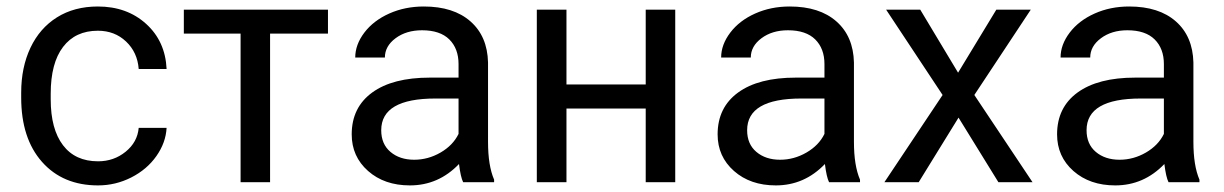

<svg xmlns="http://www.w3.org/2000/svg" viewBox="-20 -558 3748 588"><path d="M280.3 -64Q328.6 -64 364.7 -93.3Q400.9 -122.6 404.8 -166.5H490.2Q487.8 -121.1 459 -80.1Q430.2 -39.1 382.1 -14.6Q334 9.8 280.3 9.8Q172.4 9.8 108.6 -62.3Q44.9 -134.3 44.9 -259.3V-274.4Q44.9 -351.6 73.2 -411.6Q101.6 -471.7 154.5 -504.9Q207.5 -538.1 279.8 -538.1Q368.7 -538.1 427.5 -484.9Q486.3 -431.6 490.2 -346.7H404.8Q400.9 -397.9 366 -430.9Q331.1 -463.9 279.8 -463.9Q210.9 -463.9 173.1 -414.3Q135.3 -364.7 135.3 -271V-253.9Q135.3 -162.6 172.9 -113.3Q210.4 -64 280.3 -64Z M984.4 -455.1H807.1V0H716.8V-455.1H543V-528.3H984.4Z M1398.4 0Q1390.6 -15.6 1385.7 -55.7Q1322.8 9.8 1235.4 9.8Q1157.2 9.8 1107.2 -34.4Q1057.1 -78.6 1057.1 -146.5Q1057.1 -229 1119.9 -274.7Q1182.6 -320.3 1296.4 -320.3H1384.3V-361.8Q1384.3 -409.2 1356 -437.3Q1327.6 -465.3 1272.5 -465.3Q1224.1 -465.3 1191.4 -440.9Q1158.7 -416.5 1158.7 -381.8H1067.9Q1067.9 -421.4 1095.9 -458.3Q1124 -495.1 1172.1 -516.6Q1220.2 -538.1 1277.8 -538.1Q1369.1 -538.1 1420.9 -492.4Q1472.7 -446.8 1474.6 -366.7V-123.5Q1474.6 -50.8 1493.2 -7.8V0ZM1248.5 -68.8Q1291 -68.8 1329.1 -90.8Q1367.2 -112.8 1384.3 -147.9V-256.3H1313.5Q1147.5 -256.3 1147.5 -159.2Q1147.5 -116.7 1175.8 -92.8Q1204.1 -68.8 1248.5 -68.8Z M2047.9 0H1957.5V-225.6H1714.8V0H1624V-528.3H1714.8V-299.3H1957.5V-528.3H2047.9Z M2519 0Q2511.2 -15.6 2506.3 -55.7Q2443.4 9.8 2356 9.8Q2277.8 9.8 2227.8 -34.4Q2177.7 -78.6 2177.7 -146.5Q2177.7 -229 2240.5 -274.7Q2303.2 -320.3 2417 -320.3H2504.9V-361.8Q2504.9 -409.2 2476.6 -437.3Q2448.2 -465.3 2393.1 -465.3Q2344.7 -465.3 2312 -440.9Q2279.3 -416.5 2279.3 -381.8H2188.5Q2188.5 -421.4 2216.6 -458.3Q2244.6 -495.1 2292.7 -516.6Q2340.8 -538.1 2398.4 -538.1Q2489.7 -538.1 2541.5 -492.4Q2593.3 -446.8 2595.2 -366.7V-123.5Q2595.2 -50.8 2613.8 -7.8V0ZM2369.1 -68.8Q2411.6 -68.8 2449.7 -90.8Q2487.8 -112.8 2504.9 -147.9V-256.3H2434.1Q2268.1 -256.3 2268.1 -159.2Q2268.1 -116.7 2296.4 -92.8Q2324.7 -68.8 2369.1 -68.8Z M2914.1 -335.4 3031.2 -528.3H3136.7L2963.9 -267.1L3142.1 0H3037.6L2915.5 -197.8L2793.5 0H2688.5L2866.7 -267.1L2693.8 -528.3H2798.3Z M3558.6 0Q3550.8 -15.6 3545.9 -55.7Q3482.9 9.8 3395.5 9.8Q3317.4 9.8 3267.3 -34.4Q3217.3 -78.6 3217.3 -146.5Q3217.3 -229 3280 -274.7Q3342.8 -320.3 3456.5 -320.3H3544.4V-361.8Q3544.4 -409.2 3516.1 -437.3Q3487.8 -465.3 3432.6 -465.3Q3384.3 -465.3 3351.6 -440.9Q3318.8 -416.5 3318.8 -381.8H3228Q3228 -421.4 3256.1 -458.3Q3284.2 -495.1 3332.3 -516.6Q3380.4 -538.1 3438 -538.1Q3529.3 -538.1 3581.1 -492.4Q3632.8 -446.8 3634.8 -366.7V-123.5Q3634.8 -50.8 3653.3 -7.8V0ZM3408.7 -68.8Q3451.2 -68.8 3489.3 -90.8Q3527.3 -112.8 3544.4 -147.9V-256.3H3473.6Q3307.6 -256.3 3307.6 -159.2Q3307.6 -116.7 3335.9 -92.8Q3364.3 -68.8 3408.7 -68.8Z"/></svg>

Font: Roboto
Style: Regular
Weight: 400
Designer: Google
Version: Version 2.001047; 2015